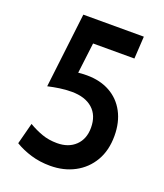

<svg xmlns="http://www.w3.org/2000/svg" viewBox="-133 -789 763 893"><g transform="rotate(20 249.0 -343.0)"><path d="M219.5 13.5Q168.5 13.5 124.5 0.2Q80.5 -13 45 -34.5L72.5 -140Q104.5 -121 138.5 -108.8Q172.5 -96.5 214 -96.5Q270.5 -96.5 304.5 -129.2Q338.5 -162 338.5 -217.5Q338.5 -278.5 301.2 -311.5Q264 -344.5 197.5 -344.5Q167 -344.5 138.2 -340.2Q109.5 -336 81 -329.5L125 -700H424.5L418 -589.5H213.5L188.5 -385.5L144.5 -428Q165.5 -434.5 188.8 -437.5Q212 -440.5 237.5 -440.5Q303 -440.5 351.8 -413.5Q400.5 -386.5 427.2 -336.5Q454 -286.5 454 -219Q454 -147 423.5 -95Q393 -43 340 -14.8Q287 13.5 219.5 13.5Z"/></g></svg>

Font: Cabin SemiCondensed SemiBold
Style: Regular
Weight: 600
Width: 4
Designer: Pablo Impallari
Foundry: Pablo Impallari. http://www.impallari.com Igino Marini. http://www.ikern.com
Version: Version 3.001